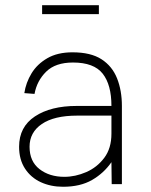

<svg xmlns="http://www.w3.org/2000/svg" viewBox="-20 -704 579 734"><path d="M141 -684H358V-650H141ZM221 10Q174 10 136 -7.5Q98 -25 75.5 -59.5Q53 -94 53 -143Q53 -219 113.5 -259Q174 -299 273 -299H406Q406 -380 372.5 -422.5Q339 -465 259 -465Q192 -465 156.5 -430Q121 -395 112 -345L73 -348Q79 -388 100.5 -423.5Q122 -459 161 -481.5Q200 -504 257 -504Q327 -504 368 -477.5Q409 -451 427.5 -404.5Q446 -358 446 -299V0H407L406 -84Q377 -42 332 -16Q287 10 221 10ZM226 -28Q268 -28 309.5 -46Q351 -64 378.5 -100.5Q406 -137 406 -193V-262H275Q187 -262 140 -230Q93 -198 93 -143Q93 -87 131 -57.5Q169 -28 226 -28Z"/></svg>

Font: Haskoy ExtraLight
Style: Regular
Weight: 200
Designer: Ertekin Erdin
Foundry: Ertekin Erdin
Version: Version 2.000; ttfautohint (v1.8.4.7-5d5b)